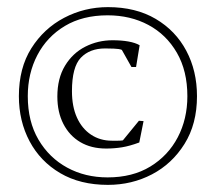

<svg xmlns="http://www.w3.org/2000/svg" viewBox="-20 -509 606 539"><path d="M283 10Q205 10 149 -23Q93 -56 63 -112.5Q33 -169 33 -239Q33 -318 68 -373.5Q103 -429 160 -459Q217 -489 283 -489Q361 -489 417 -456Q473 -423 503 -366.5Q533 -310 533 -239Q533 -161 498 -105Q463 -49 406.5 -19.5Q350 10 283 10ZM278 -92Q236 -92 205.5 -110Q175 -128 158 -161Q141 -194 141 -238Q141 -289 162.5 -324.5Q184 -360 219.5 -378Q255 -396 296 -396Q321 -396 340.5 -392.5Q360 -389 372 -382L362 -321H349L322 -369Q315 -372 299.5 -372.5Q284 -373 275 -373Q232 -373 207 -347Q182 -321 182 -253Q182 -210 196 -179Q210 -148 235.5 -131Q261 -114 294 -114Q302 -114 311 -114Q320 -114 325 -115L370 -170L383 -169L371 -109Q344 -99 322.5 -95.5Q301 -92 278 -92ZM282 -11Q352 -11 402 -41.5Q452 -72 479 -123.5Q506 -175 506 -239Q506 -310 476.5 -361Q447 -412 396.5 -439Q346 -466 282 -466Q212 -466 162 -436Q112 -406 85 -354.5Q58 -303 58 -239Q58 -168 88 -117Q118 -66 168.5 -38.5Q219 -11 282 -11Z"/></svg>

Font: Ancizar Serif Light
Style: Regular
Weight: 300
Designer: Cesar Puertas, Viviana Monsalve, Julian Moncada, Julian Prieto, Jose Castro, Felipe Aragon, Mariel Hernandez, Sara Alarc
Version: Version 8.100